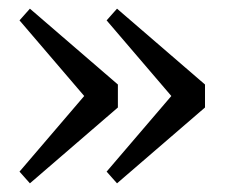

<svg xmlns="http://www.w3.org/2000/svg" viewBox="-20 -474 523 443"><path d="M49 -454 252 -279V-226L49 -51L25 -78L191 -272V-233L25 -427ZM250 -454 453 -279V-226L250 -51L226 -78L392 -272V-233L226 -427Z"/></svg>

Font: Adobe Variable Font Prototype
Style: Regular
Weight: 389
Designer: Frank Grießhammer
Foundry: Adobe
Version: Version 1.004;hotconv 1.0.113;makeotfexe 2.5.65598